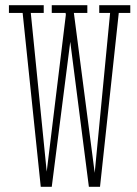

<svg xmlns="http://www.w3.org/2000/svg" viewBox="-20 -720 528 742"><path d="M137.5 2 67.5 -670H14.5V-700H149V-670H99L160.5 -56.5L234.5 -663L233.5 -670H180V-700H317.5V-670H265.5L346 -52L405.5 -670H363.5V-700H483.5V-670H439L366.5 2H323.5L251.5 -558.5L180 2Z"/></svg>

Font: Imbue 10pt Thin
Style: Regular
Weight: 100
Designer: Tyler Finck
Foundry: Etcetera Type Company
Version: Version 1.102; ttfautohint (v1.8.3)